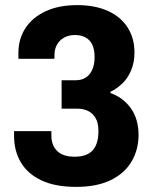

<svg xmlns="http://www.w3.org/2000/svg" viewBox="-20 -719 599 751"><path d="M278 12Q196 12 142 -13.5Q88 -39 61.5 -84Q35 -129 35 -187V-206H181V-188Q181 -151 203.5 -128.5Q226 -106 272 -106Q320 -106 342.5 -131Q365 -156 365 -206Q365 -238 354 -257Q343 -276 324.5 -285Q306 -294 282 -294H221V-405H276Q298 -405 314.5 -415Q331 -425 340.5 -445.5Q350 -466 350 -497Q350 -524 341.5 -543Q333 -562 315.5 -572Q298 -582 273 -582Q249 -582 231 -572Q213 -562 203 -544.5Q193 -527 193 -502V-489H52V-512Q52 -567 79.5 -609Q107 -651 158.5 -675Q210 -699 282 -699Q352 -699 402.5 -676Q453 -653 479.5 -611Q506 -569 506 -514Q506 -475 493 -444Q480 -413 458.5 -392.5Q437 -372 412 -360V-355Q461 -338 491.5 -296Q522 -254 522 -189Q521 -130 493 -84.5Q465 -39 411 -13.5Q357 12 278 12Z"/></svg>

Font: Archivo SemiCondensed ExtraBold
Style: Regular
Weight: 800
Width: 4
Designer: Hector Gatti
Foundry: Omnibus-Type
Version: Version 2.001